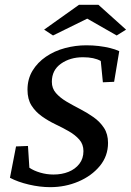

<svg xmlns="http://www.w3.org/2000/svg" viewBox="-20 -772 546 801"><path d="M189.5 8.8Q146.5 8.8 100.6 -2Q54.7 -12.7 21.5 -30.3L46.9 -161.1L96.7 -163.1L102.5 -72.3Q121.1 -59.6 147.9 -51.8Q174.8 -43.9 203.1 -43.9Q238.3 -43.9 266.1 -55.2Q293.9 -66.4 311 -88.4Q328.1 -110.4 328.1 -141.6Q328.1 -169.9 311 -189.5Q293.9 -209 267.6 -224.1Q241.2 -239.3 211.4 -253.4Q181.6 -267.6 154.8 -286.6Q127.9 -305.7 111.3 -332Q94.7 -358.4 94.7 -397.5Q94.7 -442.4 115.7 -477.1Q136.7 -511.7 171.9 -535.6Q207 -559.6 251 -571.3Q294.9 -583 339.8 -583Q367.2 -583 391.6 -580.1Q416 -577.1 438.5 -571.8Q460.9 -566.4 477.5 -558.6L456.1 -430.7L409.2 -428.7L400.4 -517.6Q373 -533.2 326.2 -533.2Q272.5 -533.2 234.4 -506.3Q196.3 -479.5 196.3 -430.7Q196.3 -403.3 213.4 -383.8Q230.5 -364.3 256.8 -348.6Q283.2 -333 313.5 -317.4Q343.8 -301.8 370.1 -283.2Q396.5 -264.6 413.6 -238.8Q430.7 -212.9 430.7 -175.8Q430.7 -121.1 396.5 -79.6Q362.3 -38.1 307.1 -14.6Q252 8.8 189.5 8.8ZM505.9 -648.4 466.8 -624 316.4 -710H376L201.2 -624L164.1 -648.4L309.6 -752H390.6Z"/></svg>

Font: Crimson Pro Medium
Style: Italic
Weight: 500
Italic angle: -12°
Designer: Jacques Le Bailly
Foundry: Baron von Fonthausen
Version: Version 1.003